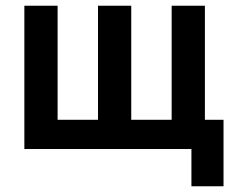

<svg xmlns="http://www.w3.org/2000/svg" viewBox="-20 -520 810 670"><path d="M65 -500H181V-102H322V-500H438V-102H579V-500H695V-102H760V130H648V0H65Z"/></svg>

Font: PT Root UI Web Bold
Style: Regular
Weight: 700
Designer: Vitaly Kuzmin
Foundry: ParaType Ltd.
Version: Version 1.000W